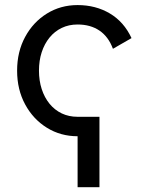

<svg xmlns="http://www.w3.org/2000/svg" viewBox="-20 -538 598 772"><path d="M379.9 -68.4H292V214.8H379.9ZM292 9.8V-68.4Q256.8 -68.4 228.3 -82Q199.7 -95.7 179.2 -120.8Q158.7 -146 147.7 -179.9Q136.7 -213.9 136.7 -253.9Q136.7 -294.4 147.7 -328.1Q158.7 -361.8 179.2 -387Q199.7 -412.1 228.3 -425.8Q256.8 -439.5 292 -439.5Q343.8 -439.5 379.9 -415Q416 -390.6 434.1 -341.8L508.8 -384.8Q478.5 -450.2 421.6 -483.9Q364.7 -517.6 292 -517.6Q223.6 -517.6 168.5 -483.4Q113.3 -449.2 81.1 -389.6Q48.8 -330.1 48.8 -253.9Q48.8 -177.7 81.1 -118.2Q113.3 -58.6 168.5 -24.4Q223.6 9.8 292 9.8Z"/></svg>

Font: Giphurs
Style: Regular
Weight: 400
Version: Version 2.010